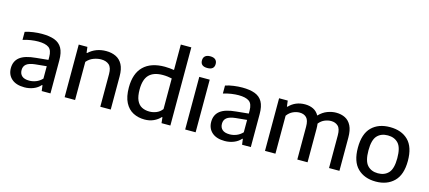

<svg xmlns="http://www.w3.org/2000/svg" viewBox="-59 -1357 4282 1917"><g transform="rotate(15 2081.5 -399.0)"><path d="M225.5 9Q140 9 93.2 -32.2Q46.5 -73.5 46.5 -142Q46.5 -214.5 97.8 -255Q149 -295.5 263.5 -305.5L388 -318V-348Q388 -418.5 352.5 -443.8Q317 -469 243 -469Q209.5 -469 168 -463Q126.5 -457 86 -444V-527Q125 -540 171.5 -546.2Q218 -552.5 259 -552.5Q338 -552.5 390 -533Q442 -513.5 468 -467.5Q494 -421.5 494 -341.5V0H403.5L396 -58.5H390Q362 -26 318.5 -8.5Q275 9 225.5 9ZM155 -151.5Q155 -112 179.8 -90Q204.5 -68 255.5 -68Q290.5 -68 325.2 -81.5Q360 -95 388 -124.5V-252.5L272 -241Q209 -234 182 -212Q155 -190 155 -151.5Z M640.5 0V-544H730L737.5 -484.5H743.5Q816.5 -552.5 924 -552.5Q980.5 -552.5 1024.2 -531.5Q1068 -510.5 1092.5 -464.5Q1117 -418.5 1117 -342.5V0H1009V-337.5Q1009 -405 978.8 -432Q948.5 -459 896 -459Q859 -459 818.5 -444Q778 -429 748.5 -394V0Z M1467.5 9Q1402 9 1349.2 -18.2Q1296.5 -45.5 1265.5 -105Q1234.5 -164.5 1234.5 -260.5Q1234.5 -405 1310.2 -479Q1386 -553 1529 -553Q1554.5 -553 1579.5 -550.5Q1604.5 -548 1625 -545V-808H1733.5V0H1642L1635.5 -59.5H1629.5Q1601.5 -28.5 1560.2 -9.8Q1519 9 1467.5 9ZM1494 -80.5Q1530 -80.5 1565 -94.5Q1600 -108.5 1625 -141V-457.5Q1606 -462 1581.2 -465Q1556.5 -468 1531.5 -468Q1437 -468 1390.2 -420.5Q1343.5 -373 1343.5 -269Q1343.5 -198.5 1362.2 -157.2Q1381 -116 1415 -98.2Q1449 -80.5 1494 -80.5Z M1886.5 0V-544H1994.5V0ZM1940.5 -650Q1869.5 -650 1869.5 -710Q1869.5 -739 1887.5 -755Q1905.5 -771 1940.5 -771Q1975.5 -771 1993.5 -755Q2011.5 -739 2011.5 -710Q2011.5 -650 1940.5 -650Z M2296.5 9Q2211 9 2164.2 -32.2Q2117.5 -73.5 2117.5 -142Q2117.5 -214.5 2168.8 -255Q2220 -295.5 2334.5 -305.5L2459 -318V-348Q2459 -418.5 2423.5 -443.8Q2388 -469 2314 -469Q2280.5 -469 2239 -463Q2197.5 -457 2157 -444V-527Q2196 -540 2242.5 -546.2Q2289 -552.5 2330 -552.5Q2409 -552.5 2461 -533Q2513 -513.5 2539 -467.5Q2565 -421.5 2565 -341.5V0H2474.5L2467 -58.5H2461Q2433 -26 2389.5 -8.5Q2346 9 2296.5 9ZM2226 -151.5Q2226 -112 2250.8 -90Q2275.5 -68 2326.5 -68Q2361.5 -68 2396.2 -81.5Q2431 -95 2459 -124.5V-252.5L2343 -241Q2280 -234 2253 -212Q2226 -190 2226 -151.5Z M2711.5 0V-544H2801L2808.5 -484H2814.5Q2879.5 -552.5 2979 -552.5Q3026.5 -552.5 3064 -534.5Q3101.5 -516.5 3124 -476Q3164.5 -518 3210.8 -535.2Q3257 -552.5 3300.5 -552.5Q3353.5 -552.5 3394.2 -531.8Q3435 -511 3458 -465Q3481 -419 3481 -343.5V0H3373.5V-338.5Q3373.5 -406 3345.5 -432.5Q3317.5 -459 3273 -459Q3241 -459 3207.5 -445.2Q3174 -431.5 3148 -399Q3151.5 -374.5 3151.5 -346V0H3045.5V-338.5Q3045.5 -406 3019 -432.5Q2992.5 -459 2948 -459Q2914 -459 2879.2 -443Q2844.5 -427 2819.5 -392.5V0Z M3857.5 10Q3740 10 3669.5 -58.8Q3599 -127.5 3599 -271.5Q3599 -414.5 3668.5 -483.5Q3738 -552.5 3857.5 -552.5Q3977 -552.5 4046.2 -484Q4115.5 -415.5 4115.5 -272Q4115.5 -129 4044.8 -59.5Q3974 10 3857.5 10ZM3857.5 -75.5Q3926.5 -75.5 3966.5 -119.2Q4006.5 -163 4006.5 -271Q4006.5 -380 3966.5 -423.5Q3926.5 -467 3857.5 -467Q3788 -467 3748 -423.8Q3708 -380.5 3708 -272.5Q3708 -163.5 3748 -119.5Q3788 -75.5 3857.5 -75.5Z"/></g></svg>

Font: Encode Sans SemiExpanded SemiExpanded Medium
Style: Regular
Weight: 500
Width: 6
Designer: Multiple Designers
Foundry: Impallari Type
Version: Version 3.000; ttfautohint (v1.8.3) -l 8 -r 50 -G 200 -x 14 